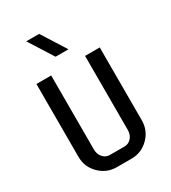

<svg xmlns="http://www.w3.org/2000/svg" viewBox="-210 -988 977 1095"><g transform="rotate(-30 278.5 -440.0)"><path d="M486.8 -160.2Q486.8 -93.8 439.9 -46.9Q393.1 0 327.1 0H230Q164.1 0 116.9 -46.9Q69.8 -93.8 69.8 -160.2V-640.1H167V-152.8Q167 -121.6 185.3 -100.8Q203.6 -80.1 230 -80.1H327.1Q353.5 -80.1 371.8 -100.8Q390.1 -121.6 390.1 -152.8V-640.1H486.8ZM327.1 -720.2H242.2L141.1 -879.9H226.1Z"/></g></svg>

Font: Laconic
Style: Regular
Weight: 400
Designer: Robby Woodard
Version: Version 1.000